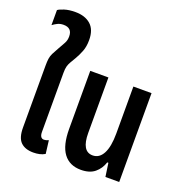

<svg xmlns="http://www.w3.org/2000/svg" viewBox="-148 -971 1066 1113"><g transform="rotate(20 385.5 -414.5)"><path d="M177 10Q126 10 99 -16.5Q72 -43 72 -106V-487Q72 -514 74.5 -531Q77 -548 85 -564.5Q93 -581 107 -605Q122 -632 132.5 -650.5Q143 -669 143 -693Q143 -746 90 -746Q69 -746 53 -738Q37 -730 24 -720V-813Q34 -821 62 -830Q90 -839 129 -839Q189 -839 224 -808Q259 -777 259 -713Q259 -673 247.5 -643.5Q236 -614 222 -590Q209 -568 200.5 -553.5Q192 -539 188 -524Q184 -509 184 -484V-120Q184 -81 210 -81Q222 -81 238 -88L248 -7Q233 2 215 6Q197 10 177 10Z M470 10Q400 10 363 -39.5Q326 -89 326 -190V-548H438V-206Q438 -92 506 -92Q547 -92 569.5 -134.5Q592 -177 592 -258V-548H704V0H619L607 -83H600Q587 -42 555.5 -16Q524 10 470 10Z"/></g></svg>

Font: Noto Sans Thai ExtCond SemBd
Style: Regular
Weight: 600
Width: 2
Designer: Monotype Design Team
Foundry: Monotype Imaging Inc.
Version: Version 2.002; ttfautohint (v1.8.4.7-5d5b)